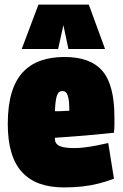

<svg xmlns="http://www.w3.org/2000/svg" viewBox="-20 -809 537 839"><path d="M259 10Q200 10 154.5 -6Q109 -22 77.5 -55.5Q46 -89 30 -141.5Q14 -194 14 -267Q14 -346 30.5 -402Q47 -458 79.5 -493Q112 -528 158 -544Q204 -560 262 -560Q376 -560 428 -498.5Q480 -437 480 -297Q480 -285 480 -265Q480 -245 478 -229Q455 -227 422.5 -223.5Q390 -220 354.5 -217Q319 -214 284 -211.5Q249 -209 220 -207Q220 -206 220 -204Q220 -202 220 -200Q220 -190 227 -181Q234 -172 252.5 -167Q271 -162 305 -162Q327 -162 351 -165Q375 -168 401 -173Q427 -178 453 -184L478 -28Q443 -15 409 -6.5Q375 2 338.5 6Q302 10 259 10ZM220 -323Q227 -323 234.5 -323Q242 -323 250.5 -323.5Q259 -324 267.5 -324.5Q276 -325 283 -325Q283 -361 279 -379.5Q275 -398 269 -404.5Q263 -411 252 -411Q245 -411 239.5 -407.5Q234 -404 230 -394.5Q226 -385 223.5 -367.5Q221 -350 220 -323ZM75 -595 148 -789H368L439 -595H279L257 -699L234 -595Z"/></svg>

Font: Georama SemiCondensed Black
Style: Regular
Weight: 900
Width: 4
Designer: Jean-Baptiste Levee
Foundry: Production Type
Version: Version 1.001